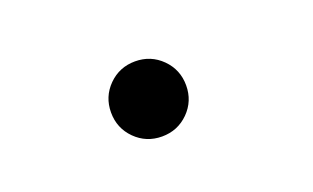

<svg xmlns="http://www.w3.org/2000/svg" viewBox="-39 -331 787 483"><g transform="rotate(-20 355.0 -89.5)"><path d="M333.5 11Q291.5 11 262.2 -18.2Q233 -47.5 233 -89.5Q233 -131.5 262.2 -160.8Q291.5 -190 333.5 -190Q375.5 -190 404.8 -160.8Q434 -131.5 434 -89.5Q434 -47.5 404.8 -18.2Q375.5 11 333.5 11Z"/></g></svg>

Font: League Mono SemiBold
Style: Regular
Weight: 600
Width: 6
Designer: Tyler Finck
Foundry: The League of Moveable Type / Tyler Finck
Version: Version 2.300;RELEASE